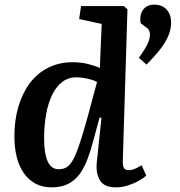

<svg xmlns="http://www.w3.org/2000/svg" viewBox="-20 -793 775 827"><path d="M509 -102Q508 -80 513.5 -70Q519 -60 535 -60Q548 -60 562.5 -66.5Q577 -73 590 -81L610 -37Q600 -27 579 -15Q558 -3 532 5.5Q506 14 479 14Q428 14 410 -17Q392 -48 397 -95L417 -285L409 -287L382 -188Q371 -145 357 -108Q343 -71 323.5 -44Q304 -17 274.5 -1.5Q245 14 202 14Q163 14 133 -2Q103 -18 82.5 -47.5Q62 -77 52 -117Q42 -157 42 -206Q42 -276 59.5 -334.5Q77 -393 109 -435.5Q141 -478 188 -501.5Q235 -525 293 -525Q329 -525 360.5 -517Q392 -509 410 -500L418 -690L321 -711L329 -767H513L529 -753ZM233 -64Q253 -64 267.5 -73Q282 -82 295 -105.5Q308 -129 323 -174Q338 -219 358 -291L398 -440Q387 -446 371 -450.5Q355 -455 338.5 -457.5Q322 -460 308 -460Q274 -460 248 -440Q222 -420 204.5 -384Q187 -348 178.5 -300Q170 -252 170 -196Q170 -133 185 -98.5Q200 -64 233 -64ZM611 -515 578 -544Q605 -581 615.5 -604Q626 -627 626 -644Q626 -651 623 -659.5Q620 -668 610 -675L586 -693Q582 -713 587 -731.5Q592 -750 606.5 -761.5Q621 -773 645 -773Q679 -773 698 -751.5Q717 -730 717 -696Q717 -670 706.5 -642.5Q696 -615 672.5 -584Q649 -553 611 -515Z"/></svg>

Font: Literata 18pt SemiBold
Style: Italic
Weight: 600
Italic angle: -2°
Designer: Latin by Veronika Burian and Jose Scaglione. Greek by Irene Vlachou. Cyrillic by Vera Evstafieva
Foundry: TypeTogether
Version: Version 3.103;gftools[0.9.29]